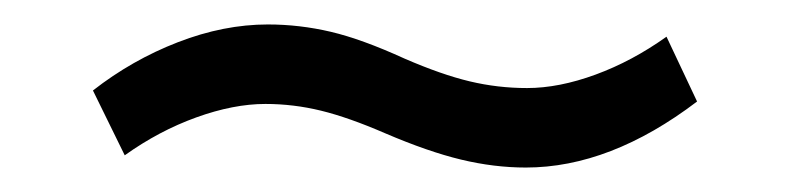

<svg xmlns="http://www.w3.org/2000/svg" viewBox="-20 -377 653 157"><path d="M295 -268Q265 -281 242.5 -286.5Q220 -292 197 -292Q171 -292 140.5 -281Q110 -270 82 -250L56 -303Q88 -328 125.5 -342.5Q163 -357 199 -357Q225 -357 250.5 -351Q276 -345 311 -329Q341 -316 364 -310.5Q387 -305 411 -305Q437 -305 467 -316Q497 -327 525 -347L550 -294Q479 -240 410 -240Q384 -240 357 -246.5Q330 -253 295 -268Z"/></svg>

Font: Maitree
Style: Regular
Weight: 400
Designer: CadsonDemak Team
Foundry: CadsonDemak
Version: Version 1.001